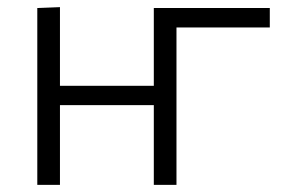

<svg xmlns="http://www.w3.org/2000/svg" viewBox="-20 -518 804 538"><path d="M84.5 0V-495.5L148 -498V-277.5H411V-495.5H736V-441H474.5V0H411V-223.5H148V0Z"/></svg>

Font: Heraclito Light
Style: Regular
Weight: 300
Designer: Kostas Bartsokas (font) & Cristiano Sobral (main changes)
Foundry: Kostas Bartsokas (font) & Cristiano Sobral (main changes)
Version: Version 1.00;July 8, 2020;FontCreator 13.0.0.2655 64-bit